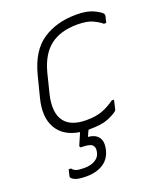

<svg xmlns="http://www.w3.org/2000/svg" viewBox="-140 -624 780 933"><g transform="rotate(-20 250.0 -158.0)"><path d="M366 -536Q422 -536 455 -520Q488 -504 496 -493Q499 -488 498 -481Q496 -472 494 -465Q492 -458 490 -448H478Q462 -462 433.5 -475.5Q405 -489 354 -489Q267 -489 214 -448Q161 -407 138 -318L113 -218Q102 -173 105.5 -137Q109 -101 128 -78Q161 -37 239 -37Q289 -37 322.5 -50Q356 -63 386 -85H398Q396 -76 392.5 -61.5Q389 -47 387 -38Q386 -34 382 -30Q366 -17 333 -3.5Q300 10 235 10H232Q229 15 226.5 20.5Q224 26 222 31L217 42Q253 45 269.5 66Q286 87 279 124Q270 172 234.5 196Q199 220 146 220Q100 220 82.5 210Q65 200 67 192Q70 180 71.5 173Q73 166 75 158H87Q95 169 108 173.5Q121 178 149 178Q184 178 206.5 164Q229 150 233 125Q238 101 225 89.5Q212 78 171 78Q160 78 163 67Q177 35 189 7Q106 -6 72.5 -65Q39 -124 63 -217L90 -323Q120 -440 192 -488Q264 -536 366 -536Z"/></g></svg>

Font: Recursive Sn Lnr St Lt
Style: Italic
Weight: 300
Italic angle: -15°
Version: Version 1.079;hotconv 1.0.112;makeotfexe 2.5.65598; ttfautoh